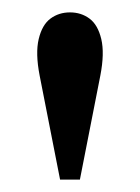

<svg xmlns="http://www.w3.org/2000/svg" viewBox="-20 -830 226 310"><path d="M44 -708Q37 -744 42.5 -767Q48 -790 61.5 -800Q75 -810 93 -810Q111 -810 124.5 -800Q138 -790 143.5 -767Q149 -744 142 -708L109 -540H77Z"/></svg>

Font: Minipax
Style: Regular
Weight: 400
Designer: Raphaël Ronot
Foundry: Velvetyne Type Foundry
Version: Version 1.000